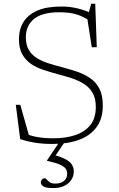

<svg xmlns="http://www.w3.org/2000/svg" viewBox="-20 -742 622 1003"><path d="M465 -669.5 441.5 -669 456.5 -722.5H477.5L485.5 -495.5L459.5 -495L435.5 -648.5L471 -617Q428 -650 388.5 -664Q349 -678 291.5 -678Q200 -678 157.5 -643Q115 -608 115 -547Q115 -506.5 130.8 -480.5Q146.5 -454.5 173.5 -438Q200.5 -421.5 234.8 -410.8Q269 -400 306 -390.5Q343.5 -380.5 380.5 -368.2Q417.5 -356 448.8 -335.2Q480 -314.5 498.5 -280.2Q517 -246 517 -191.5Q517 -122 484.2 -77.5Q451.5 -33 392.5 -11.5Q333.5 10 254 10Q203 10 162.8 3.5Q122.5 -3 85.5 -15L62.5 -194.5H86L139 -7.5L95.5 -53.5Q130.5 -34 170.5 -26.8Q210.5 -19.5 257.5 -19.5Q323 -19.5 373.2 -36.2Q423.5 -53 452 -88.8Q480.5 -124.5 480.5 -183Q480.5 -228 463.5 -257.2Q446.5 -286.5 417.8 -304.2Q389 -322 353.8 -333.5Q318.5 -345 281.5 -354.5Q245 -364.5 208.8 -376.2Q172.5 -388 143.5 -407.2Q114.5 -426.5 96.8 -457.8Q79 -489 79 -537.5Q79 -589 102.8 -627.2Q126.5 -665.5 175.5 -686.8Q224.5 -708 301 -708Q348 -708 390.5 -696.8Q433 -685.5 465 -669.5ZM259 240.5Q219.5 240.5 206.2 231.5Q193 222.5 193 210Q193 202.5 198.5 196Q204 189.5 215 189.5Q219 189.5 224.5 196.2Q230 203 240 210Q250 217 268.5 217Q299.5 217 315.2 202.5Q331 188 331 165.5Q331 151 323.5 139.8Q316 128.5 293.5 118.2Q271 108 225.5 98V96L290 0H318L264.5 79L258 66.5Q301.5 78 324.8 91.2Q348 104.5 356.8 120Q365.5 135.5 365.5 153.5Q365.5 177.5 352.8 197.2Q340 217 316.2 228.8Q292.5 240.5 259 240.5Z"/></svg>

Font: Newsreader 9pt ExtraLight
Style: Regular
Weight: 250
Designer: Hugues Gentile
Foundry: Production Type
Version: Version 1.003